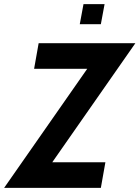

<svg xmlns="http://www.w3.org/2000/svg" viewBox="-59 -909 675 929"><path d="M363 -576H106L128 -700H596L194 -124H451L429 0H-39ZM345 -889H447L429 -792H327Z"/></svg>

Font: Cabin
Style: Bold Italic
Weight: 700
Italic angle: -7°
Designer: Pablo Impallari
Foundry: Pablo Impallari. http://www.impallari.com Igino Marini. http://www.ikern.com
Version: Version 2.200